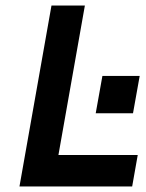

<svg xmlns="http://www.w3.org/2000/svg" viewBox="-20 -670 525 690"><path d="M455 0H50L165 -650H285L190 -113H475ZM348 -397H482L458 -263H324Z"/></svg>

Font: Overused Grotesk SemiBold
Style: Italic
Weight: 600
Italic angle: -10°
Version: Version 0.003